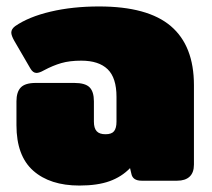

<svg xmlns="http://www.w3.org/2000/svg" viewBox="-20 -560 656 595"><path d="M31 -172V-246Q31 -275 44.5 -289Q58 -303 91 -303H210Q244 -303 257.5 -289.5Q271 -276 271 -246V-183Q271 -163 279.5 -153.5Q288 -144 307 -144Q326 -144 333.5 -153.5Q341 -163 341 -183V-260Q341 -319 313.5 -345.5Q286 -372 232 -372Q196 -372 170 -364.5Q144 -357 116 -342Q102 -334 93 -334Q82 -334 74 -348L24 -434Q15 -450 15 -459Q15 -470 27 -479Q69 -508 137 -524Q205 -540 287 -540Q438 -540 509.5 -479Q581 -418 581 -296V-50Q581 -25 567.5 -12.5Q554 0 529 0H419Q391 0 387 -22L383 -39Q357 -12 319.5 1.5Q282 15 226 15Q135 15 83 -31Q31 -77 31 -172Z"/></svg>

Font: Mitr
Style: Bold
Weight: 700
Designer: Thanarat Vachiruckul
Foundry: Cadson Demak
Version: Version 1.003